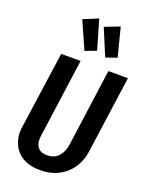

<svg xmlns="http://www.w3.org/2000/svg" viewBox="-178 -1059 896 1162"><g transform="rotate(20 270.0 -478.5)"><path d="M470 -189Q462 -133 431 -86.5Q400 -40 349 -13Q298 14 230 14Q136 14 86.5 -36Q37 -86 37 -162Q37 -180 40 -196L110 -691H235L165 -184Q163 -168 163 -162Q163 -126 181.5 -105.5Q200 -85 238 -85Q284 -85 311 -114Q338 -143 345 -189L414 -691H540ZM253 -971 308 -783 236 -756 158 -932ZM392 -970 439 -786 368 -761 296 -933Z"/></g></svg>

Font: Fira Sans Extra Condensed Medium
Style: Italic
Weight: 500
Width: 3
Italic angle: -8°
Designer: Carrois Corporate & Edenspiekermann AG
Foundry: Carrois Corporate GbR & Edenspiekermann AG
Version: Version 4.203